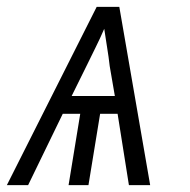

<svg xmlns="http://www.w3.org/2000/svg" viewBox="-35 -540 555 560"><path d="M-15 0 247 -520H313L403 0H341L308 -208H257L223 0H165L199 -208H148L47 0ZM174 -260H300L285 -347Q282 -374 277.5 -401Q273 -428 269 -456Q257 -428 243.5 -401Q230 -374 217 -347Z"/></svg>

Font: Iosevka Light
Style: Italic
Weight: 300
Italic angle: -9°
Monospace: yes
Designer: Belleve Invis
Foundry: Belleve Invis
Version: Version 32.5.0; ttfautohint (v1.8.4)